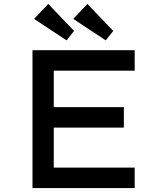

<svg xmlns="http://www.w3.org/2000/svg" viewBox="-20 -955 827 975"><path d="M145 0V-700H664V-596H253V-104H664V0ZM200 -307V-411H609V-307ZM517 -750 352 -859 424 -935 555 -798ZM318 -750 153 -859 225 -935 356 -798Z"/></svg>

Font: Lexend Giga
Style: Regular
Weight: 400
Designer: Bonnie Shaver-Troup, Thomas Jockin
Foundry: Lexend
Version: Version 1.007